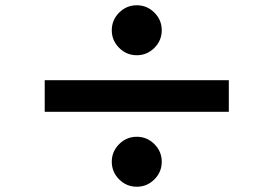

<svg xmlns="http://www.w3.org/2000/svg" viewBox="-20 -746 1040 730"><path d="M500 -726Q539 -726 567 -698Q595 -670 595 -631Q595 -592 567 -564Q539 -536 500 -536Q461 -536 433 -564Q405 -592 405 -631Q405 -670 433 -698Q461 -726 500 -726ZM850 -441V-321H150V-441ZM500 -226Q539 -226 567 -198Q595 -170 595 -131Q595 -92 567 -64Q539 -36 500 -36Q461 -36 433 -64Q405 -92 405 -131Q405 -170 433 -198Q461 -226 500 -226Z"/></svg>

Font: Source Han Sans TC Heavy
Style: Regular
Weight: 900
Designer: Ryoko NISHIZUKA Ë•øÂ°öÊ∂ºÂ≠ê (kana, bopomofo & ideographs); Paul D. Hunt (Latin, Greek & Cyrillic); Sandoll Communicatio
Foundry: Adobe
Version: Version 2.004;hotconv 1.0.118;makeotfexe 2.5.65603